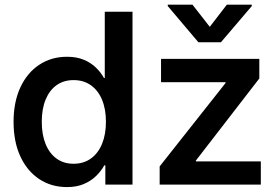

<svg xmlns="http://www.w3.org/2000/svg" viewBox="-20 -777 1167 808"><path d="M262.2 10.3Q195.8 10.3 145 -23.4Q94.2 -57.1 65.7 -118.7Q37.1 -180.2 37.1 -264.2Q37.1 -348.1 65.9 -409.7Q94.7 -471.2 145.5 -504.6Q196.3 -538.1 261.7 -538.1Q302.7 -538.1 332.5 -525.6Q362.3 -513.2 383.3 -492.9Q404.3 -472.7 417.5 -448.7H420.9V-727.5H537.6V0H423.3V-81.1H418.9Q405.3 -56.6 383.8 -35.9Q362.3 -15.1 332.3 -2.4Q302.2 10.3 262.2 10.3ZM289.6 -87.9Q332 -87.9 362.5 -109.9Q393.1 -131.8 409.4 -171.6Q425.8 -211.4 425.8 -264.6Q425.8 -317.9 409.4 -357.2Q393.1 -396.5 362.5 -418.2Q332 -439.9 289.6 -439.9Q248 -439.9 218 -418.5Q188 -397 171.9 -357.7Q155.8 -318.4 155.8 -264.6Q155.8 -210.4 171.9 -170.9Q188 -131.3 218 -109.6Q248 -87.9 289.6 -87.9ZM651.9 0V-76.7L929.2 -427.7V-431.2H657.7V-529.3H1071.3V-446.8L804.2 -101.1V-97.7H1077.6V0ZM790 -757.3 862.8 -664.1 934.6 -757.3H1039.6V-751.5L909.7 -599.1H814.9L686 -751.5V-757.3Z"/></svg>

Font: Inter Cardless Tabular Medium
Style: Regular
Weight: 500
Designer: Rasmus Andersson
Foundry: rsms
Version: Version 4.000;git-4fc901f